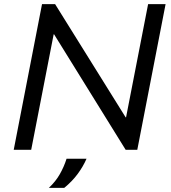

<svg xmlns="http://www.w3.org/2000/svg" viewBox="-20 -720 823 923"><path d="M46 0 182 -700H245L584 -156H586L692 -700H776L640 0H584L240 -555H238L130 0ZM215 183Q248 152 268 116.5Q288 81 300 43H396Q380 80 353.5 116Q327 152 289 183Z"/></svg>

Font: REM Light
Style: Italic
Weight: 300
Italic angle: -11°
Designer: Octavio Pardo
Foundry: Ashler Design
Version: Version 1.005;gftools[0.9.28]